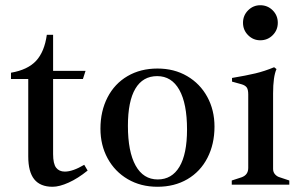

<svg xmlns="http://www.w3.org/2000/svg" viewBox="-20 -706 1146 734"><path d="M88 -108V-404H22V-428Q86 -439 118 -473.5Q150 -508 159 -573H183V-435H307L297 -404H183V-117Q183 -80 194.5 -65Q206 -50 228 -50Q258 -50 302 -76L315 -54Q278 -24 242.5 -8Q207 8 181 8Q134 8 111 -20.5Q88 -49 88 -108Z M364 -214Q364 -281 391 -333.5Q418 -386 467.5 -415Q517 -444 582 -444Q646 -444 695.5 -415Q745 -386 772.5 -335.5Q800 -285 800 -222Q800 -155 773 -102.5Q746 -50 696.5 -21Q647 8 582 8Q518 8 468.5 -21Q419 -50 391.5 -100.5Q364 -151 364 -214ZM695 -211Q695 -310 665.5 -362.5Q636 -415 581 -415Q526 -415 497.5 -367Q469 -319 469 -225Q469 -126 498.5 -73Q528 -20 583 -20Q637 -20 666 -68.5Q695 -117 695 -211Z M866 -16 903 -28Q929 -37 929 -64V-345Q929 -364 923 -372Q917 -380 903 -384L867 -394V-408Q921 -417 956.5 -425.5Q992 -434 1028 -449L1037 -442Q1024 -413 1024 -349V-60Q1024 -48 1031.5 -39.5Q1039 -31 1050 -28L1086 -16V0H866ZM909 -619Q909 -647 928.5 -666.5Q948 -686 975 -686Q1003 -686 1022.5 -666.5Q1042 -647 1042 -619Q1042 -591 1022.5 -571.5Q1003 -552 975 -552Q948 -552 928.5 -571.5Q909 -591 909 -619Z"/></svg>

Font: Ibarra Real Nova SemiBold
Style: Regular
Weight: 600
Designer: Jose Maria Ribagorda & Octavio Pardo
Foundry: Jose Maria Ribagorda
Version: Version 1.014